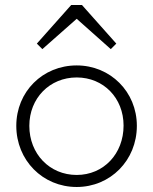

<svg xmlns="http://www.w3.org/2000/svg" viewBox="-20 -736 611 766"><path d="M286 10C420 10 526 -96 526 -234C526 -370 420 -475 286 -475C150 -475 45 -370 45 -234C45 -97 150 10 286 10ZM97 -234C97 -344 178 -427 286 -427C393 -427 473 -345 473 -235C473 -122 393 -38 286 -38C178 -38 97 -122 97 -234ZM127 -562 149 -540 286 -661 422 -540 444 -562 307 -716H264Z"/></svg>

Font: MV Cash ExtraLight
Style: Regular
Weight: 200
Designer: Rodrigo Fuenzalida
Foundry: fragTYPE
Version: Version 1.100;Glyphs 3.1.2 (3151)